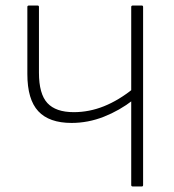

<svg xmlns="http://www.w3.org/2000/svg" viewBox="-20 -675 629 695"><path d="M239 -230Q158 -230 118.5 -272.5Q79 -315 79 -407V-650Q79 -655 85 -655H116Q121 -655 121 -650V-412Q121 -335 151.5 -302Q182 -269 247 -269Q303 -269 356.5 -290.5Q410 -312 462 -354V-313Q413 -275 356 -252.5Q299 -230 239 -230ZM461 0Q455 0 455 -5V-650Q455 -655 461 -655H493Q498 -655 498 -650V-5Q498 0 493 0Z"/></svg>

Font: Sofia Sans Semi Condensed ExtraLight
Style: Regular
Weight: 250
Version: Version 4.100